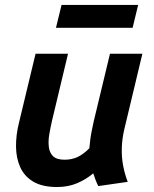

<svg xmlns="http://www.w3.org/2000/svg" viewBox="-20 -740 618 772"><path d="M209.5 12Q150.5 12 114.2 -9.4Q78 -30.8 61.4 -67.6Q44.8 -104.5 44.4 -150.8Q44 -197 56.2 -246L123 -524H253.5L189 -254Q182.8 -227 178.1 -199.6Q173.5 -172.2 176.4 -148.9Q179.2 -125.5 193.8 -111.6Q208.2 -97.8 240 -97.8Q268.5 -97.8 291.8 -108.6Q315 -119.5 339.2 -143.8Q340.8 -161 343.1 -179.5Q345.5 -198 349.5 -217Q353.5 -236 356.8 -251.8L422.2 -524H552.5L479.8 -220.2Q471 -183.2 469.8 -146.1Q468.5 -109 475 -74.5Q481.5 -40 493.5 -8.8L375.2 8.2Q369.2 -3.8 364.4 -16.1Q359.5 -28.5 355 -43Q325.5 -18.2 289.5 -3.1Q253.5 12 209.5 12ZM205 -628.2 227.5 -720.2H535.5L513.2 -628.2Z"/></svg>

Font: Ubuntu Sans
Style: Italic
Weight: 400
Italic angle: -13.5°
Designer: Dalton Maag Ltd
Foundry: Dalton Maag Ltd
Version: Version 1.006